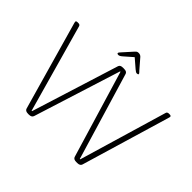

<svg xmlns="http://www.w3.org/2000/svg" viewBox="-187 -1103 1355 1355"><g transform="rotate(45 490.0 -426.0)"><path d="M241 2Q212 2 207 -17L19 -679Q16 -689 16 -692Q16 -702 30 -702H40Q54 -702 58 -690L243 -31H247L452 -685Q455 -693 462 -697.5Q469 -702 487 -702H493Q510 -702 517.5 -697.5Q525 -693 528 -685L724 -31H728L923 -690Q927 -702 943 -702H950Q965 -702 965 -692Q965 -691 964 -686.5Q963 -682 962 -679L765 -17Q759 2 732 2H721Q693 2 688 -17L492 -669H488L282 -17Q276 2 248 2ZM398 -742Q385 -742 385 -749Q385 -754 389.5 -759Q394 -764 399 -770L462 -840Q470 -849 475.5 -851.5Q481 -854 490 -854Q506 -854 517 -842L580 -769Q585 -764 590 -758.5Q595 -753 595 -749Q595 -745 590.5 -743.5Q586 -742 581 -742Q572 -742 555 -757L490 -813L426 -757Q409 -742 398 -742Z"/></g></svg>

Font: Asap Semi Expanded Thin
Style: Regular
Weight: 100
Width: 6
Designer: Pablo Cosgaya
Foundry: Omnibus-Type
Version: Version 3.001; ttfautohint (v1.8.4.7-5d5b)